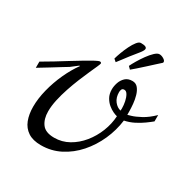

<svg xmlns="http://www.w3.org/2000/svg" viewBox="-245 -1227 1432 1457"><g transform="rotate(30 470.5 -498.0)"><path d="M305.2 27.8Q234.4 27.8 191.2 -1Q147.9 -29.8 128.4 -80.3Q108.9 -130.9 108.9 -196.8Q108.9 -268.6 129.2 -348.6Q149.4 -428.7 184.3 -504.9Q219.2 -581.1 262.2 -640.1Q262.2 -642.1 259.8 -642.1Q258.3 -642.1 253.9 -639.2L198.2 -596.2Q187.5 -590.3 152.8 -568.6Q118.2 -546.9 71.5 -518.3Q24.9 -489.7 -21 -461.9V-516.1Q24.4 -542 75 -573Q125.5 -604 175 -634.8Q224.6 -665.5 267.1 -690.9Q309.6 -716.3 338.6 -731.7Q367.7 -747.1 377 -747.1Q381.3 -747.1 385.7 -744.6Q390.1 -742.2 390.1 -736.8Q390.1 -731.4 378.2 -704.6Q366.2 -677.7 347.4 -636Q328.6 -594.2 307.6 -542.7Q286.6 -491.2 267.8 -435.3Q249 -379.4 237.1 -325Q225.1 -270.5 225.1 -223.1Q225.1 -156.7 256.1 -114.3Q287.1 -71.8 363.8 -71.8Q432.1 -71.8 490.7 -104.7Q549.3 -137.7 594 -192.6Q638.7 -247.6 665.3 -314.9Q691.9 -382.3 695.8 -451.2Q682.6 -453.6 660.2 -463.9Q637.7 -474.1 614.7 -493.2Q591.8 -512.2 575.9 -541Q560.1 -569.8 560.1 -608.9Q560.1 -637.2 570.3 -668Q580.6 -698.7 603.5 -720.5Q626.5 -742.2 665 -742.2Q695.8 -742.2 714.1 -719.7Q732.4 -697.3 742.2 -663.3Q752 -629.4 755.1 -594.2Q758.3 -559.1 758.5 -532.7Q758.8 -506.3 758.8 -500Q758.8 -500 789.3 -508.8Q819.8 -517.6 866.7 -542.7Q913.6 -567.9 962.4 -615.7V-560.1Q941.4 -542.5 909.9 -519.8Q878.4 -497.1 839.6 -477.5Q800.8 -458 757.8 -449.2Q746.1 -357.9 708 -272.7Q669.9 -187.5 610.1 -119.6Q550.3 -51.8 472.9 -12Q395.5 27.8 305.2 27.8ZM698.2 -502Q698.2 -506.3 698.7 -511.5Q699.2 -516.6 699.2 -521Q699.2 -550.8 692.9 -581.3Q686.5 -611.8 674.3 -632.8Q662.1 -653.8 645 -653.8Q628.4 -653.8 623.3 -642.3Q618.2 -630.9 618.2 -618.2Q618.2 -570.3 642.3 -539.6Q666.5 -508.8 698.2 -502ZM482.4 -801.8 460.4 -820.8Q466.8 -844.7 479.5 -878.9Q492.2 -913.1 508.5 -946.3Q524.9 -979.5 542.5 -1001.7Q560.1 -1023.9 576.2 -1023.9Q604 -1023.9 616.2 -1018.3Q628.4 -1012.7 628.4 -1001.5Q628.4 -992.7 619.4 -978.8Q610.4 -964.8 596.2 -947.8Q572.8 -919.9 550.5 -890.9Q528.3 -861.8 510.5 -838.1Q492.7 -814.5 482.4 -801.8ZM604.5 -806.6 583.5 -827.6Q593.3 -848.6 612.3 -880.9Q631.3 -913.1 654.5 -945.1Q677.7 -977.1 700.7 -998.8Q723.6 -1020.5 741.2 -1020.5Q759.3 -1020.5 778.3 -1009Q797.4 -997.6 797.4 -984.9Q797.4 -977.1 792.5 -974.6L758.3 -943.8Q728.5 -916.5 698.5 -889.2Q668.5 -861.8 643.8 -840.1Q619.1 -818.4 604.5 -806.6Z"/></g></svg>

Font: Norican
Style: Regular
Weight: 400
Designer: Vernon Adams
Foundry: Vernon Adams
Version: Version 1.100; ttfautohint (v1.8.4.7-5d5b);gftools[0.9.33]